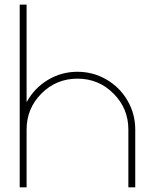

<svg xmlns="http://www.w3.org/2000/svg" viewBox="-20 -798 660 818"><path d="M64 -778.3H93.3V-362.3Q125 -421.4 182.9 -456.8Q240.7 -492.2 310.1 -492.2Q377 -492.2 433.6 -459.2Q490.2 -426.3 523.2 -369.6Q556.2 -313 556.2 -246.1V0H526.9V-246.1Q526.9 -335.9 463.6 -399.4Q400.4 -462.9 310.1 -462.9Q219.7 -462.9 156.5 -399.4Q93.3 -335.9 93.3 -246.1V0H64Z"/></svg>

Font: Cherry
Style: Light
Weight: 300
Designer: Amin Abedi
Version: Version 1.00 ; ttfautohint (v1.6)